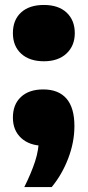

<svg xmlns="http://www.w3.org/2000/svg" viewBox="-20 -578 354 774"><path d="M78 176Q106 120 121.5 72.5Q137 25 137 -23.5L181 9.5H156.5Q99.5 9.5 65.8 -21.2Q32 -52 32 -104Q32 -157 64.5 -187.2Q97 -217.5 154 -217.5Q216 -217.5 248 -180.5Q280 -143.5 280 -70Q280 -5 255.2 60Q230.5 125 188.5 176ZM157 -331Q99 -331 65.5 -361.5Q32 -392 32 -444.5Q32 -497.5 65 -527.8Q98 -558 157 -558Q216 -558 248.8 -527Q281.5 -496 281.5 -444.5Q281.5 -393.5 248 -362.2Q214.5 -331 157 -331Z"/></svg>

Font: Encode Sans SC SemiExpanded ExtraBold
Style: Regular
Weight: 800
Width: 6
Designer: Multiple Designers
Foundry: Impallari Type
Version: Version 3.002